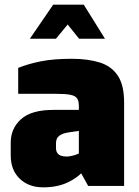

<svg xmlns="http://www.w3.org/2000/svg" viewBox="-20 -797 594 823"><path d="M165 6Q103 6 64.5 -31Q26 -68 26 -131V-186Q26 -246 70 -286Q114 -326 210 -326H318V-343Q318 -363 311 -374.5Q304 -386 282.5 -390.5Q261 -395 215 -395H58V-506Q100 -523 154.5 -534Q209 -545 288 -545Q356 -545 406.5 -529.5Q457 -514 484.5 -473.5Q512 -433 512 -357V0H358L328 -54Q318 -44 303.5 -34Q289 -24 269 -14.5Q249 -5 223 0.5Q197 6 165 6ZM267 -126Q272 -126 278 -127Q284 -128 290 -129.5Q296 -131 301.5 -132.5Q307 -134 311 -136Q315 -138 318 -139V-236L277 -230Q249 -226 234.5 -215.5Q220 -205 220 -183V-163Q220 -150 225.5 -141.5Q231 -133 241.5 -129.5Q252 -126 267 -126ZM108 -631 208 -777H339L430 -631H319L270 -692L220 -631Z"/></svg>

Font: Exo Thin Black
Style: Regular
Weight: 900
Version: Version 2.000